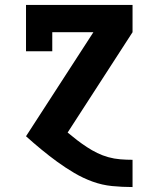

<svg xmlns="http://www.w3.org/2000/svg" viewBox="-20 -550 640 775"><path d="M514 205Q473 205 432.5 201Q392 197 353.5 183Q315 169 279.5 148Q244 127 211 103Q178 79 146.5 53Q115 27 85 0L357 -420H191V-343H85V-530H515V-420L253 -15Q272 1 291 15.5Q310 30 330.5 43.5Q351 57 372.5 67.5Q394 78 417.5 84.5Q441 91 465.5 93Q490 95 514 95H515V205Z"/></svg>

Font: Iosevka Slab XBdEx
Style: Regular
Weight: 800
Width: 7
Monospace: yes
Designer: Belleve Invis
Foundry: Belleve Invis
Version: Version 11.1.0; ttfautohint (v1.8.3)